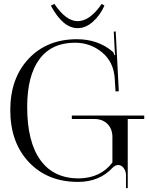

<svg xmlns="http://www.w3.org/2000/svg" viewBox="-20 -929 766 989"><path d="M242 -900 260 -909Q320 -820 380 -820Q443 -820 504 -909L518 -900Q495 -849 458 -816.5Q421 -784 380 -784Q304 -784 242 -900ZM638 40H629V-30Q628 -49 616.5 -64Q605 -79 589 -79Q574 -79 560 -65Q492 8 382 8Q225 8 129 -93.5Q33 -195 33 -362Q33 -526 127.5 -626.5Q222 -727 376 -727Q484 -727 559 -664Q566 -658 570 -645L574 -646Q571 -658 571 -669L566 -766L576 -767L592 -459L575 -458L571 -524Q566 -609 506 -659Q446 -709 366 -709Q246 -709 183 -624Q120 -539 120 -378Q120 -199 188 -104.5Q256 -10 386 -10Q499 -12 559 -92V-223Q559 -265 533.5 -290.5Q508 -316 466 -316H350V-334H723V-316H638V-234Z"/></svg>

Font: FoglihtenNo06
Style: Regular
Weight: 500
Designer: gluk (gluksza@wp.pl)
Foundry: gluk (gluksza@wp.pl)
Version: Version 0.76